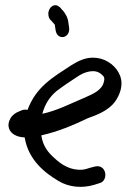

<svg xmlns="http://www.w3.org/2000/svg" viewBox="-20 -744 503 739"><path d="M36 -225C48 -218 61 -216 75 -215C89 -127 155 -77 206 -47C244 -24 295 -18 344 -33C351 -35 355 -37 363 -39C399 -48 391 -114 345 -103L326 -98C316 -95 308 -92 298 -91C253 -87 218 -109 190 -135C165 -157 145 -182 139 -223C202 -237 262 -262 318 -289C355 -302 398 -319 423 -353C439 -376 457 -414 442 -453C429 -487 394 -516 353 -521C310 -527 278 -507 253 -492C183 -446 119 -410 86 -321C82 -322 73 -323 65 -320L53 -315C40 -310 27 -301 20 -288C4 -260 16 -236 36 -225ZM197 -393C222 -412 250 -431 278 -449C304 -467 343 -480 368 -460C380 -450 384 -446 380 -430C373 -396 337 -382 301 -366C251 -345 199 -318 143 -306C153 -344 172 -372 197 -393ZM174 -667H175L184 -657C194 -645 190 -653 192 -641L194 -628C200 -586 252 -596 246 -639L244 -651C242 -677 232 -691 221 -705H220L211 -716H210C206 -720 200 -724 193 -724C178 -724 166 -708 166 -691C166 -680 170 -672 174 -667Z"/></svg>

Font: Stray Cat
Style: ExBdCn
Weight: 800
Version: Version 1.0